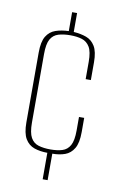

<svg xmlns="http://www.w3.org/2000/svg" viewBox="-82 -692 497 800"><g transform="rotate(10 166.5 -291.5)"><path d="M157 62V-50Q126 -50 101.5 -58.5Q77 -67 63 -90.5Q49 -114 49 -160V-455Q49 -501 63 -524Q77 -547 101.5 -555.5Q126 -564 157 -565V-645H178V-565Q208 -563 231.5 -554.5Q255 -546 269 -523Q283 -500 283 -455V-380H261V-453Q261 -496 249 -516Q237 -536 216 -542.5Q195 -549 167 -549Q138 -549 116.5 -542.5Q95 -536 83.5 -516Q72 -496 72 -453V-163Q72 -120 83.5 -99.5Q95 -79 116.5 -72.5Q138 -66 167 -66Q196 -66 217 -72.5Q238 -79 249.5 -99.5Q261 -120 261 -163V-220H283V-160Q283 -114 269 -90.5Q255 -67 231.5 -58.5Q208 -50 178 -50V62Z"/></g></svg>

Font: Alumni Sans SC Thin
Style: Regular
Weight: 100
Designer: Robert E. Leuschke
Foundry: Robert E. Leuschke
Version: Version 1.018